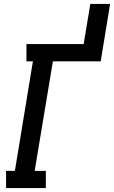

<svg xmlns="http://www.w3.org/2000/svg" viewBox="-20 -960 582 980"><path d="M11 0V-88H56L148 -647H115V-735H407L441 -940H542L494 -647H250L157 -88H214V0Z"/></svg>

Font: Iosevka Slab Semibold
Style: Italic
Weight: 600
Italic angle: -9°
Monospace: yes
Designer: Belleve Invis
Foundry: Belleve Invis
Version: Version 11.1.1; ttfautohint (v1.8.3)